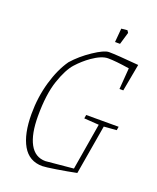

<svg xmlns="http://www.w3.org/2000/svg" viewBox="-138 -809 737 901"><g transform="rotate(20 231.0 -359.0)"><path d="M454 -269 391 -264 349 -17Q305 -8 251.5 0.5Q198 9 183 9Q117 9 84.5 -47.5Q52 -104 52 -204Q52 -288 74 -364Q96 -440 132 -491Q168 -532 219.5 -566.5Q271 -601 295 -601Q332 -601 444 -591L419 -455H400L408 -561Q338 -572 301 -572Q269 -572 223 -540Q189 -516 160 -484Q131 -452 107.5 -383Q84 -314 84 -205Q84 -115 110.5 -66.5Q137 -18 189 -18L327 -31L366 -264L292 -269L295 -287H457ZM311 -724 341 -727 348 -716 330 -655H305Z"/></g></svg>

Font: Grenze Thin
Style: Italic
Weight: 250
Italic angle: -10°
Designer: Renata Polastri
Foundry: Omnibus-Type
Version: Version 1.002; ttfautohint (v1.8)